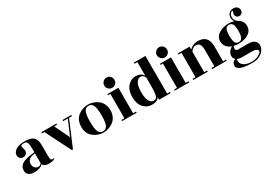

<svg xmlns="http://www.w3.org/2000/svg" viewBox="20 -1666 4031 2871"><g transform="rotate(-30 2035.5 -230.0)"><path d="M422 5Q340 5 319 -44Q269 8 166 8Q111 8 75.5 -17.5Q40 -43 40 -93Q40 -160 92 -196.5Q144 -233 274 -248L314 -253V-302Q314 -389 301 -419Q288 -449 249.5 -449Q211 -449 200 -438.5Q189 -428 192 -414.5Q195 -401 202 -379Q209 -357 209 -344Q209 -313 187.5 -291.5Q166 -270 135.5 -270Q105 -270 83 -291.5Q61 -313 61 -344Q61 -395 113.5 -431.5Q166 -468 270.5 -468Q375 -468 419.5 -427Q464 -386 464 -282V-102Q464 -49 477 -35.5Q490 -22 525 -30V-20Q515 -10 487 -2.5Q459 5 422 5ZM314 -64V-234L278 -229Q232 -223 203.5 -194Q175 -165 179 -113Q184 -75 207 -54.5Q230 -34 260.5 -34Q291 -34 314 -64Z M1071 -460V-440H1022L835 0H817L595 -440H555V-460H815V-440H765L889 -180L1000 -440H921V-460Z M1286 -60.5Q1308 -10 1362 -10Q1416 -10 1439 -61Q1462 -112 1462 -229.5Q1462 -347 1439 -398.5Q1416 -450 1362 -450Q1308 -450 1286 -398.5Q1264 -347 1264 -229Q1264 -111 1286 -60.5ZM1111 -228Q1111 -289 1133.5 -337Q1156 -385 1193.5 -413Q1231 -441 1274 -455.5Q1317 -470 1362 -470Q1407 -470 1450.5 -455.5Q1494 -441 1531.5 -413Q1569 -385 1592 -337Q1615 -289 1615 -229Q1615 -169 1592 -122Q1569 -75 1531 -47Q1455 10 1360 10Q1265 10 1188 -52Q1111 -114 1111 -228Z M1885 -20H1935V0H1685V-20H1735V-440H1695V-460H1885ZM1894 -592.5Q1894 -556 1868.5 -530.5Q1843 -505 1806.5 -505Q1770 -505 1744 -530.5Q1718 -556 1718 -592.5Q1718 -629 1744 -655Q1770 -681 1806.5 -681Q1843 -681 1868.5 -655Q1894 -629 1894 -592.5Z M2194 12Q2113 12 2054 -52Q1995 -116 1995 -233Q1995 -350 2053 -416Q2111 -482 2194 -482Q2235 -482 2271 -465Q2307 -448 2323 -414V-650H2273V-670H2473V-20H2523V0H2323V-46Q2296 12 2194 12ZM2323 -219V-384Q2296 -438 2252.5 -438Q2209 -438 2178 -388Q2147 -338 2147 -229.5Q2147 -121 2179 -71Q2211 -21 2256 -28Q2281 -32 2294 -44Q2323 -72 2323 -219Z M2793 -20H2843V0H2593V-20H2643V-440H2603V-460H2793ZM2802 -592.5Q2802 -556 2776.5 -530.5Q2751 -505 2714.5 -505Q2678 -505 2652 -530.5Q2626 -556 2626 -592.5Q2626 -629 2652 -655Q2678 -681 2714.5 -681Q2751 -681 2776.5 -655Q2802 -629 2802 -592.5Z M3438 -20H3488V0H3238V-20H3288V-300Q3288 -371 3267 -401Q3246 -431 3204 -431Q3147 -431 3113 -371V-20H3163V0H2913V-20H2963V-440H2913V-460H3113V-408Q3132 -434 3172.5 -452.5Q3213 -471 3260 -471Q3438 -471 3438 -278Z M3680 -93Q3680 -65 3716 -61H3888Q3977 -61 4012 -23Q4047 15 4036.5 71Q4026 127 3968 174Q3910 221 3808 221Q3621 221 3568 166Q3548 144 3551 114.5Q3554 85 3573 66.5Q3592 48 3616 41Q3584 14 3584 -26Q3584 -66 3608.5 -97.5Q3633 -129 3665 -148Q3550 -190 3550 -299Q3550 -380 3624.5 -424.5Q3699 -469 3793 -469Q3838 -469 3883 -455Q3860 -486 3860 -529Q3860 -572 3889.5 -600.5Q3919 -629 3963.5 -629Q4008 -629 4030.5 -605.5Q4053 -582 4053 -553Q4053 -524 4035.5 -504Q4018 -484 3989.5 -484Q3961 -484 3944 -503Q3927 -522 3927 -541.5Q3927 -561 3934.5 -575.5Q3942 -590 3942 -592Q3939 -608 3922 -601Q3905 -594 3892.5 -572.5Q3880 -551 3880 -523Q3880 -468 3929 -435Q4015 -387 4015 -302Q4015 -217 3944 -173.5Q3873 -130 3776 -130Q3729 -130 3693 -140Q3680 -118 3680 -93ZM3865 -301.5Q3865 -387 3845 -418Q3825 -449 3785.5 -449Q3746 -449 3728 -417.5Q3710 -386 3710 -302Q3710 -218 3729 -184Q3748 -150 3786.5 -150Q3825 -150 3845 -183Q3865 -216 3865 -301.5ZM3882 69H3714Q3666 69 3633 52Q3619 124 3669.5 162.5Q3720 201 3808 201Q3896 201 3954 157Q3981 137 3984 117Q3987 97 3961 83Q3935 69 3882 69Z"/></g></svg>

Font: Rozha One
Style: Regular
Weight: 400
Designer: Tim Donaldson, Indian Type Foundry
Foundry: Indian Type Foundry
Version: Version 1.300;PS 1.0;hotconv 1.0.78;makeotf.lib2.5.61930; tt